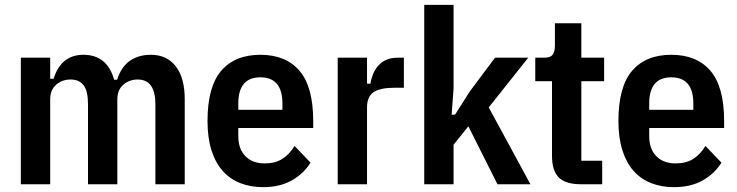

<svg xmlns="http://www.w3.org/2000/svg" viewBox="-20 -760 3042 792"><path d="M66 0V-522H187V-435H201Q232 -534 324 -534Q422 -534 451 -431H463Q480 -484 515.5 -509Q551 -534 602 -534Q668 -534 705 -486.5Q742 -439 742 -351V0H621V-330Q621 -432 548 -432Q513 -432 488.5 -410.5Q464 -389 464 -350V0H343V-330Q343 -384 325 -408Q307 -432 271 -432Q236 -432 211.5 -410.5Q187 -389 187 -350V0Z M1065 12Q1014 12 971.5 -4.5Q929 -21 899 -54.5Q869 -88 852.5 -139.5Q836 -191 836 -261Q836 -402 892.5 -468Q949 -534 1054 -534Q1159 -534 1215.5 -468Q1272 -402 1272 -261V-232H963V-198Q963 -146 992 -116Q1021 -86 1072 -86Q1115 -86 1144.5 -104.5Q1174 -123 1195 -158L1261 -89Q1232 -43 1183 -15.5Q1134 12 1065 12ZM1054 -441Q963 -441 963 -333V-307H1145V-333Q1145 -441 1054 -441Z M1373 0V-522H1494V-415H1508Q1517 -467 1545.5 -494.5Q1574 -522 1620 -522H1646V-398H1606Q1549 -398 1521.5 -380Q1494 -362 1494 -317V0Z M1730 -740H1851V-395L1843 -287H1857L1918 -383L2022 -522H2159L1996 -317L2168 0H2032L1912 -239L1851 -163V0H1730Z M2376 0Q2313 0 2285 -28Q2257 -56 2257 -117V-425H2188V-522H2224Q2250 -522 2259.5 -534Q2269 -546 2269 -572V-664H2378V-522H2472V-425H2378V-97H2464V0Z M2760 12Q2709 12 2666.5 -4.5Q2624 -21 2594 -54.5Q2564 -88 2547.5 -139.5Q2531 -191 2531 -261Q2531 -402 2587.5 -468Q2644 -534 2749 -534Q2854 -534 2910.5 -468Q2967 -402 2967 -261V-232H2658V-198Q2658 -146 2687 -116Q2716 -86 2767 -86Q2810 -86 2839.5 -104.5Q2869 -123 2890 -158L2956 -89Q2927 -43 2878 -15.5Q2829 12 2760 12ZM2749 -441Q2658 -441 2658 -333V-307H2840V-333Q2840 -441 2749 -441Z"/></svg>

Font: IBM Plex Sans Condensed SemiBold
Style: Regular
Weight: 600
Width: 3
Designer: Mike Abbink, Paul van der Laan, Pieter van Rosmalen
Foundry: Bold Monday
Version: Version 1.3